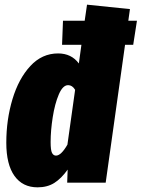

<svg xmlns="http://www.w3.org/2000/svg" viewBox="-20 -783 607 823"><path d="M567 -694 551 -591H516L433 0H268L270 -56Q243 -18 213 1Q183 20 141 20Q77 20 42 -29Q7 -78 7 -171Q7 -270 33.5 -358Q60 -446 110 -500Q160 -554 229 -554Q286 -554 318 -511L329 -591H246L250 -694H343L353 -763L537 -744L530 -694ZM302 -398Q290 -418 272 -418Q249 -418 232 -378Q215 -338 206 -280.5Q197 -223 197 -174Q197 -139 203 -127.5Q209 -116 220 -116Q242 -116 269 -163Z"/></svg>

Font: Fira Sans Extra Condensed Black
Style: Italic
Weight: 900
Width: 3
Italic angle: -8°
Designer: Carrois Corporate & Edenspiekermann AG
Foundry: Carrois Corporate GbR & Edenspiekermann AG
Version: Version 4.203